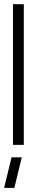

<svg xmlns="http://www.w3.org/2000/svg" viewBox="-20 -704 175 933"><path d="M0 209 36.1 60.5H85.9L49.8 209ZM43 0V-683.6H95.7V0Z"/></svg>

Font: Post No Bills Colombo
Style: Regular
Weight: 400
Designer: Kosala Senevirathne, Siva Puranthara, Lasantha Premarathna, Tharique Azeez
Foundry: Mooniak
Version: Version 1.220 ; ttfautohint (v1.6)